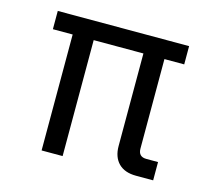

<svg xmlns="http://www.w3.org/2000/svg" viewBox="-77 -582 754 675"><g transform="rotate(15 299.5 -244.0)"><path d="M203 0H126.5V-422H54.5V-488.5H532.5V-422H460.5V-96.5Q460.5 -66.5 490 -66.5H532.5V0H470Q428.5 0 406.2 -22.6Q384 -45.2 384 -85V-422H203Z"/></g></svg>

Font: Space Grotesk Variable Light
Style: Regular
Weight: 300
Designer: Florian Karsten
Foundry: Florian Karsten
Version: Version 2.000